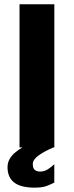

<svg xmlns="http://www.w3.org/2000/svg" viewBox="-20 -687 344 895"><path d="M141.6 187.7Q77.1 187.7 46.1 163.8Q15.1 139.8 15.1 92.1Q15.1 54.5 49.3 25Q83.4 -4.4 136.9 -25L229.8 0Q189.1 16.9 161 36.8Q132.9 56.7 132.9 77.3Q132.9 98.1 142.6 105.4Q152.3 112.7 167.6 112.7Q186.2 112.7 202.8 102.2Q219.4 91.7 233.1 78.7V164.1Q218.3 171.8 197.9 179.8Q177.4 187.7 141.6 187.7ZM71 0V-667H233.3V0Z"/></svg>

Font: Maven Pro
Style: Regular
Weight: 400
Designer: Joe Prince
Foundry: Joe Prince
Version: Version 2.103